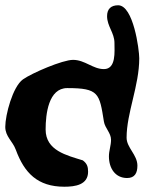

<svg xmlns="http://www.w3.org/2000/svg" viewBox="-47 -681 572 728"><path d="M-27 -200C-27 -163 1 -146 13 -113C45 -26 95 27 197 27C238 27 287 20 287 -30C287 -49 283 -61 267 -73C206 -92 126 -110 126 -190C126 -249 137 -347 208 -347C328 -347 330 -327 347 -220C351 -195 374 -177 374 -151C374 -129 366 -110 366 -88C366 -43 390 -6 435 -6C464 -6 474 -25 474 -53C474 -94 433 -121 433 -159C433 -253 481 -356 481 -460C481 -492 459 -661 401 -661C374 -661 359 -647 359 -620C359 -581 387 -557 387 -518C387 -486 394 -419 347 -419C305 -419 275 -454 230 -454C190 -454 74 -404 40 -380C1 -352 -27 -245 -27 -200Z"/></svg>

Font: Charger
Style: Overspray
Weight: 400
Designer: Jasper
Foundry: Cannot Into Space Fonts
Version: Version 0.980